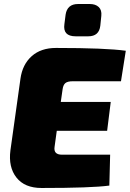

<svg xmlns="http://www.w3.org/2000/svg" viewBox="-20 -933 647 957"><path d="M420 -752H357Q292 -752 301 -813L307 -860Q315 -913 369 -913H428Q456 -913 472 -898Q488 -883 485 -854L480 -805Q474 -752 420 -752ZM583 -528H343Q317 -528 306 -519Q295 -510 292 -488L283 -425H532L514 -281H263L252 -201Q246 -162 289 -162H529L525 -8Q436 4 187 4Q103 4 62 -48Q21 -100 32 -184L82 -541Q92 -612 138 -653Q184 -694 259 -694Q507 -694 607 -680Z"/></svg>

Font: Exo 2.0 Black
Style: Italic
Weight: 900
Italic angle: -8°
Designer: Natanael Gama
Version: Version 1.001;PS 001.001;hotconv 1.0.70;makeotf.lib2.5.58329